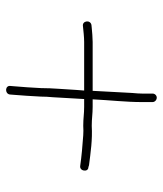

<svg xmlns="http://www.w3.org/2000/svg" viewBox="28 -613 536 632"><g transform="rotate(90 296.0 -297.0)"><path d="M288 -531V-496C288 -488 287.3 -477.3 286 -464C284 -422.2 281.1 -378.3 279 -334H118C106.5 -334 82.5 -332.2 72 -331L62 -330C44.1 -326.4 48.3 -299 66 -302C79.7 -303.5 102.6 -306 118 -306H278L276 -280C274.1 -240.3 270 -203.6 270 -164C268.3 -132.4 266.6 -104.6 264 -76L263 -64C259.9 -45.6 288.1 -43.8 291 -61L292 -73C294.5 -102.6 296.3 -130.9 298 -164C298 -176.7 298.7 -189.3 300 -202C301.8 -238.1 303.6 -269.5 306 -306H332C355.2 -306 368.9 -303 394 -303C405.3 -303.7 415.7 -303.7 425 -303C459.2 -300.7 494.7 -297.5 526 -293C543.7 -290 548.2 -320 530 -320L524 -322C480.8 -327.4 440.7 -333.6 394 -331C369.4 -331 355.8 -334 332 -334H307C309.6 -388.9 316 -443 316 -496V-531C316 -538.7 309 -545 301.5 -545C294 -545 288 -538.7 288 -531Z"/></g></svg>

Font: HoneyBee
Style: XLit
Weight: 200
Foundry: Cannot Into Space Fonts
Version: Version 0.89